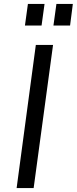

<svg xmlns="http://www.w3.org/2000/svg" viewBox="-20 -950 388 970"><path d="M205 -930H121L106 -821H190ZM348 -930H265L250 -821H334ZM161 -723 64 0H150L248 -723Z"/></svg>

Font: United Sans
Style: Italic
Weight: 400
Italic angle: -8°
Designer: Pablo Impallari, Rodrigo Fuenzalida (Modified by Dan O. Williams)
Version: Version 1.000;PS 001.000;hotconv 1.0.88;makeotf.lib2.5.64775